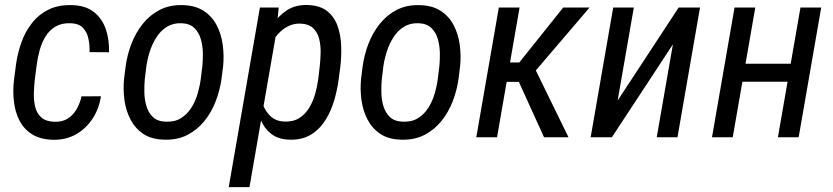

<svg xmlns="http://www.w3.org/2000/svg" viewBox="-20 -559 3394 782"><path d="M202.1 -63Q233.9 -62 256.1 -76.2Q278.3 -90.3 292 -114.3Q305.7 -138.2 312 -166.5L391.1 -167Q383.8 -117.2 357.7 -76.7Q331.5 -36.1 290.5 -12.5Q249.5 11.2 197.3 10.3Q144.5 9.3 110.8 -12Q77.1 -33.2 59.3 -68.1Q41.5 -103 36.6 -146Q31.7 -189 37.1 -234.4L44.9 -293.9Q51.3 -342.3 67.4 -387Q83.5 -431.6 111.1 -466.3Q138.7 -501 179 -520.5Q219.2 -540 273.9 -538.1Q329.1 -536.6 362.8 -509.8Q396.5 -482.9 411.1 -439.7Q425.8 -396.5 423.8 -346.2L344.7 -346.7Q345.7 -374 340.3 -400.6Q335 -427.2 318.4 -445.1Q301.8 -462.9 269 -464.4Q231.9 -465.8 206.8 -451.2Q181.6 -436.5 166 -411.4Q150.4 -386.2 141.8 -355.5Q133.3 -324.7 129.4 -293.9L121.6 -233.9Q118.7 -207.5 117.9 -178.2Q117.2 -148.9 123.5 -123Q129.9 -97.2 148.4 -80.6Q167 -64 202.1 -63Z M485.4 -238.8 491.7 -288.6Q498 -335.9 515.4 -380.9Q532.7 -425.8 561.5 -461.9Q590.3 -498 631.1 -519Q671.9 -540 725.6 -538.1Q776.4 -536.6 810.1 -514.4Q843.8 -492.2 862.5 -456.1Q881.3 -419.9 887.2 -376.5Q893.1 -333 888.7 -289.1L882.3 -238.8Q876 -191.9 858.6 -146.7Q841.3 -101.6 812.3 -65.7Q783.2 -29.8 742.4 -9Q701.7 11.7 648.4 9.8Q597.2 8.8 563.7 -13.7Q530.3 -36.1 511.5 -72.3Q492.7 -108.4 486.8 -151.9Q481 -195.3 485.4 -238.8ZM576.2 -289.1 569.8 -237.8Q567.4 -213.4 567.9 -183.8Q568.4 -154.3 576.2 -127.4Q584 -100.6 602.3 -82.8Q620.6 -64.9 653.3 -63.5Q690.4 -61.5 716.1 -77.1Q741.7 -92.8 758.5 -118.9Q775.4 -145 784.7 -176.5Q793.9 -208 797.9 -238.8L804.2 -289.6Q806.6 -314 806.2 -343.3Q805.7 -372.6 797.9 -399.7Q790 -426.8 771.7 -444.8Q753.4 -462.9 720.2 -464.4Q685.5 -465.8 659.9 -450Q634.3 -434.1 617.2 -407.2Q600.1 -380.4 590.1 -349.1Q580.1 -317.9 576.2 -289.1Z M1104.5 -421.4 996.1 203.1H911.6L1038.6 -528.3H1115.2ZM1366.2 -288.1 1359.9 -239.3Q1354.5 -196.3 1341.6 -151.6Q1328.6 -106.9 1305.4 -69.8Q1282.2 -32.7 1246.1 -10.5Q1210 11.7 1157.7 9.8Q1112.8 8.3 1084.7 -13.7Q1056.6 -35.6 1042.2 -70.3Q1027.8 -105 1023.4 -144.8Q1019 -184.6 1022 -221.2L1032.2 -296.4Q1039.1 -336.4 1053.2 -379.2Q1067.4 -421.9 1090.8 -458.5Q1114.3 -495.1 1149.2 -517.6Q1184.1 -540 1232.4 -538.6Q1283.7 -537.1 1313 -513.4Q1342.3 -489.7 1355.2 -452.4Q1368.2 -415 1369.6 -371.8Q1371.1 -328.6 1366.2 -288.1ZM1276.4 -238.8 1282.2 -288.6Q1285.2 -314.5 1285.9 -344Q1286.6 -373.5 1280 -400.4Q1273.4 -427.2 1255.1 -444.6Q1236.8 -461.9 1202.1 -462.9Q1175.8 -463.4 1153.6 -452.1Q1131.3 -440.9 1113.8 -421.9Q1096.2 -402.8 1084.2 -379.6Q1072.3 -356.4 1066.4 -333L1042.5 -184.1Q1042 -155.8 1052.7 -128.7Q1063.5 -101.6 1084.2 -83.5Q1105 -65.4 1135.7 -64Q1172.9 -62 1198 -77.6Q1223.1 -93.3 1239 -119.4Q1254.9 -145.5 1263.7 -177Q1272.5 -208.5 1276.4 -238.8Z M1450.7 -238.8 1457 -288.6Q1463.4 -335.9 1480.7 -380.9Q1498 -425.8 1526.9 -461.9Q1555.7 -498 1596.4 -519Q1637.2 -540 1690.9 -538.1Q1741.7 -536.6 1775.4 -514.4Q1809.1 -492.2 1827.9 -456.1Q1846.7 -419.9 1852.5 -376.5Q1858.4 -333 1854 -289.1L1847.7 -238.8Q1841.3 -191.9 1824 -146.7Q1806.6 -101.6 1777.6 -65.7Q1748.5 -29.8 1707.8 -9Q1667 11.7 1613.8 9.8Q1562.5 8.8 1529.1 -13.7Q1495.6 -36.1 1476.8 -72.3Q1458 -108.4 1452.1 -151.9Q1446.3 -195.3 1450.7 -238.8ZM1541.5 -289.1 1535.2 -237.8Q1532.7 -213.4 1533.2 -183.8Q1533.7 -154.3 1541.5 -127.4Q1549.3 -100.6 1567.6 -82.8Q1585.9 -64.9 1618.7 -63.5Q1655.8 -61.5 1681.4 -77.1Q1707 -92.8 1723.9 -118.9Q1740.7 -145 1750 -176.5Q1759.3 -208 1763.2 -238.8L1769.5 -289.6Q1772 -314 1771.5 -343.3Q1771 -372.6 1763.2 -399.7Q1755.4 -426.8 1737.1 -444.8Q1718.8 -462.9 1685.5 -464.4Q1650.9 -465.8 1625.2 -450Q1599.6 -434.1 1582.5 -407.2Q1565.4 -380.4 1555.4 -349.1Q1545.4 -317.9 1541.5 -289.1Z M2096.2 -528.3 2004.4 0H1919.9L2011.7 -528.3ZM2381.3 -528.3 2122.6 -225.6H2016.1V-304.7H2095.2L2273.9 -528.3ZM2195.8 0 2085 -243.7 2146 -305.7 2295.4 0Z M2495.6 -149.4 2744.1 -528.3H2831.1L2739.3 0H2654.8L2720.7 -378.4L2472.2 0H2385.7L2477.5 -528.3H2561.5Z M3216.8 -299.3 3203.6 -226.1H2985.8L2998.5 -299.3ZM3056.2 -528.3 2964.4 0H2879.9L2971.7 -528.3ZM3324.7 -528.3 3232.9 0H3148.4L3240.2 -528.3Z"/></svg>

Font: Roboto Condensed
Style: Italic
Weight: 400
Italic angle: -12°
Designer: Christian Robertson
Foundry: Google
Version: Version 3.0